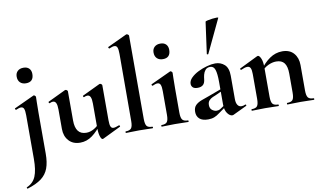

<svg xmlns="http://www.w3.org/2000/svg" viewBox="-94 -941 2434 1434"><g transform="rotate(-10 1123.0 -224.5)"><path d="M188 -382Q188 -370 187 -342Q186 -314 186 -262V48Q186 114 169.5 158.5Q153 203 114.5 232Q76 261 8 282Q6 283 3.5 277.5Q1 272 4 271Q53 250 72.5 203Q92 156 92 71V-260Q92 -293 86 -308.5Q80 -324 63 -324Q56 -324 46.5 -321Q37 -318 26 -313Q22 -312 19 -318Q16 -324 19 -325L170 -395Q172 -396 173 -396Q178 -396 183 -391Q188 -386 188 -382ZM133 -495Q105 -495 88.5 -511Q72 -527 72 -556Q72 -582 88.5 -597.5Q105 -613 133 -613Q161 -613 176 -597.5Q191 -582 191 -556Q191 -495 133 -495Z M455 12Q400 12 368.5 -23Q337 -58 337 -113V-260Q337 -293 329.5 -309Q322 -325 306 -325Q295 -325 281 -318Q277 -317 274.5 -323Q272 -329 275 -330L409 -394Q412 -395 414 -395Q419 -395 424.5 -390.5Q430 -386 430 -382V-161Q430 -107 450.5 -80Q471 -53 513 -53Q542 -53 571 -69.5Q600 -86 617 -111L623 -99Q589 -50 547 -19Q505 12 455 12ZM691 -382V-116Q691 -82 697.5 -68Q704 -54 719 -54Q726 -54 736.5 -57Q747 -60 760 -65Q764 -67 767 -61.5Q770 -56 767 -54L629 13Q627 14 624 14Q614 14 606 -11Q598 -36 598 -82V-260Q598 -293 590.5 -309Q583 -325 567 -325Q556 -325 541 -318Q538 -317 535.5 -323Q533 -329 536 -330L670 -394Q672 -395 675 -395Q680 -395 685.5 -390.5Q691 -386 691 -382Z M803 0Q801 0 801 -6Q801 -12 803 -12Q834 -12 845.5 -26.5Q857 -41 857 -81L858 -589Q858 -623 852 -638.5Q846 -654 829 -654Q816 -654 791 -643Q788 -642 785 -648Q782 -654 784 -655L931 -724Q933 -725 935 -725Q940 -725 946 -720.5Q952 -716 952 -712V-81Q952 -41 963 -26.5Q974 -12 1005 -12Q1009 -12 1009 -6Q1009 0 1005 0Q986 0 959.5 -1Q933 -2 904 -2Q875 -2 849 -1Q823 0 803 0Z M1075 0Q1072 0 1072 -6Q1072 -12 1075 -12Q1106 -12 1117 -26.5Q1128 -41 1128 -81V-260Q1128 -293 1121.5 -308.5Q1115 -324 1098 -324Q1091 -324 1081.5 -321Q1072 -318 1061 -313Q1057 -312 1054.5 -318Q1052 -324 1055 -325L1206 -395Q1208 -396 1209 -396Q1214 -396 1219 -391Q1224 -386 1224 -382Q1224 -370 1223 -342Q1222 -314 1222 -262V-81Q1222 -41 1233.5 -26.5Q1245 -12 1276 -12Q1279 -12 1279 -6Q1279 0 1276 0Q1256 0 1230 -1Q1204 -2 1175 -2Q1147 -2 1121 -1Q1095 0 1075 0ZM1171 -495Q1143 -495 1126.5 -511Q1110 -527 1110 -556Q1110 -582 1126.5 -597.5Q1143 -613 1171 -613Q1199 -613 1214 -597.5Q1229 -582 1229 -556Q1229 -495 1171 -495Z M1618 6Q1614 8 1608 8Q1590 8 1572 -16Q1554 -40 1554 -85V-255Q1554 -318 1544 -347.5Q1534 -377 1508 -377Q1483 -377 1470.5 -361.5Q1458 -346 1453.5 -327Q1449 -308 1448 -295Q1445 -264 1430 -251.5Q1415 -239 1390 -239Q1364 -239 1353 -250Q1342 -261 1342 -277Q1342 -301 1363.5 -322.5Q1385 -344 1418 -360.5Q1451 -377 1486.5 -386.5Q1522 -396 1549 -396Q1590 -396 1619 -370Q1648 -344 1648 -285V-108Q1648 -79 1658.5 -63Q1669 -47 1688 -47Q1702 -47 1717 -54Q1721 -56 1723.5 -50.5Q1726 -45 1721 -43ZM1426 7Q1382 7 1360.5 -12.5Q1339 -32 1339 -65Q1339 -98 1357 -115.5Q1375 -133 1404 -143.5Q1433 -154 1464 -165L1564 -202L1568 -187L1511 -161Q1503 -158 1488 -151.5Q1473 -145 1461 -132.5Q1449 -120 1449 -97Q1449 -71 1466 -58.5Q1483 -46 1500 -46Q1508 -46 1515.5 -48Q1523 -50 1533 -57L1583 -91L1584 -75L1514 -25Q1492 -8 1472 -0.5Q1452 7 1426 7ZM1511 -474Q1510 -471 1504.5 -472.5Q1499 -474 1500 -476L1533 -716Q1535 -719 1550.5 -722.5Q1566 -726 1585.5 -728.5Q1605 -731 1619 -731Q1633 -731 1631 -727Z M2028 0Q2025 0 2025 -6Q2025 -12 2028 -12Q2059 -12 2070 -26.5Q2081 -41 2081 -81V-225Q2081 -279 2061.5 -305Q2042 -331 2000 -331Q1970 -331 1938.5 -316Q1907 -301 1888 -275L1883 -287Q1918 -337 1962 -367.5Q2006 -398 2058 -398Q2114 -398 2144.5 -363Q2175 -328 2175 -273V-81Q2175 -41 2186.5 -26.5Q2198 -12 2229 -12Q2232 -12 2232 -6Q2232 0 2229 0Q2209 0 2183 -1Q2157 -2 2128 -2Q2100 -2 2074 -1Q2048 0 2028 0ZM1759 0Q1756 0 1756 -6Q1756 -12 1759 -12Q1790 -12 1801 -26.5Q1812 -41 1812 -81V-269Q1812 -300 1805 -314.5Q1798 -329 1781 -329Q1772 -329 1760 -325.5Q1748 -322 1733 -315Q1729 -313 1727 -319Q1725 -325 1727 -326L1866 -394Q1872 -396 1873 -396Q1884 -396 1895 -372Q1906 -348 1906 -303V-81Q1906 -41 1917.5 -26.5Q1929 -12 1960 -12Q1963 -12 1963 -6Q1963 0 1960 0Q1940 0 1914 -1Q1888 -2 1859 -2Q1831 -2 1805 -1Q1779 0 1759 0Z"/></g></svg>

Font: Cormorant Garamond Light
Style: Regular
Weight: 300
Designer: Christian Thalmann (Catharsis Fonts)
Foundry: Catharsis Fonts
Version: Version 4.001